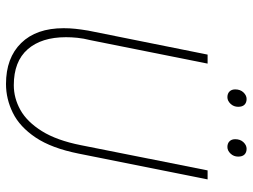

<svg xmlns="http://www.w3.org/2000/svg" viewBox="-121 -709 842 640"><g transform="rotate(90 300.0 -389.0)"><path d="M260 12Q173 12 123.5 -38.5Q74 -89 74 -180Q74 -200 76 -219Q78 -238 82 -262L162 -660H192L114 -270Q108 -246 106 -226Q104 -206 104 -188Q104 -106 144.5 -60Q185 -14 264 -14Q307 -14 346.5 -36Q386 -58 417 -107.5Q448 -157 464 -238L548 -660H578L492 -230Q474 -140 438.5 -87Q403 -34 356.5 -11Q310 12 260 12ZM304 -726Q292 -726 285 -733Q278 -740 278 -752Q278 -769 288 -779.5Q298 -790 310 -790Q322 -790 329 -783Q336 -776 336 -762Q336 -747 326 -736.5Q316 -726 304 -726ZM470 -726Q458 -726 451 -733Q444 -740 444 -752Q444 -769 454 -779.5Q464 -790 476 -790Q488 -790 495 -783Q502 -776 502 -762Q502 -747 492 -736.5Q482 -726 470 -726Z"/></g></svg>

Font: SourceCodeVF
Style: Italic
Weight: 200
Italic angle: -11°
Monospace: yes
Designer: Paul D. Hunt, Teo Tuominen
Foundry: Adobe
Version: Version 1.026;hotconv 1.1.0;makeotfexe 2.6.0